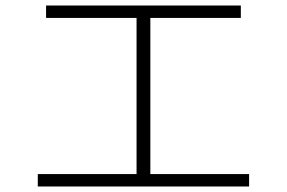

<svg xmlns="http://www.w3.org/2000/svg" viewBox="-20 -708 1040 696"><path d="M147 -688H853V-643H525V-77H883V-32H117V-77H475V-643H147Z"/></svg>

Font: M PLUS 1p Light
Style: Regular
Weight: 300
Version: Version 1.061